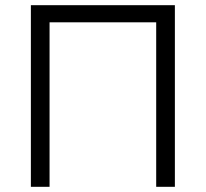

<svg xmlns="http://www.w3.org/2000/svg" viewBox="-20 -720 793 740"><path d="M99 0H171V-634H582V0H654V-700H99Z"/></svg>

Font: Chess Sans
Style: Regular
Weight: 400
Designer: Wolf Bōese
Foundry: Wolf Bōese
Version: Version 7.223;Glyphs 3.3 (3306)